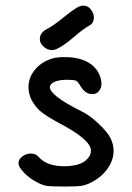

<svg xmlns="http://www.w3.org/2000/svg" viewBox="-20 -681 478 694"><path d="M261.7 -655.3Q274.4 -662.1 286.6 -660.2Q298.8 -658.2 306.6 -648.9Q314.5 -639.6 317.9 -628.4Q321.3 -617.2 317.4 -605.5Q313.5 -593.8 301.8 -587.9Q283.2 -578.1 246.1 -546.4Q209 -514.6 184.6 -503.9Q175.8 -500 168 -500Q155.3 -500 143.6 -507.8Q124 -521.5 124 -540Q124 -560.5 144.5 -573.2Q168.9 -585 206.1 -615.2Q243.2 -645.5 261.7 -655.3ZM168.9 -469.7Q186.5 -474.6 211.9 -474.6Q251 -474.6 275.4 -465.8Q328.1 -448.2 342.8 -401.4Q346.7 -390.6 346.7 -378.9Q346.7 -362.3 337.4 -351.6Q328.1 -340.8 314.5 -340.8Q288.1 -340.8 271.5 -369.1Q261.7 -385.7 254.9 -389.2Q248 -392.6 223.6 -392.6Q174.8 -392.6 162.1 -373Q160.2 -369.1 160.2 -366.2Q160.2 -335.9 273.4 -279.3Q302.7 -265.6 335.4 -234.9Q368.2 -204.1 378.9 -182.6Q390.6 -159.2 390.6 -135.7Q390.6 -102.5 368.7 -71.3Q346.7 -40 307.6 -20.5Q290 -11.7 274.4 -9.3Q258.8 -6.8 212.9 -6.8Q164.1 -6.8 148.4 -9.3Q132.8 -11.7 113.3 -22.5Q87.9 -35.2 67.4 -56.2Q46.9 -77.1 46.9 -90.8Q46.9 -105.5 61 -115.7Q75.2 -126 91.8 -126Q109.4 -126 120.1 -113.3Q149.4 -80.1 211.9 -80.1Q284.2 -80.1 304.7 -119.1Q308.6 -127 308.6 -136.7Q308.6 -176.8 189.5 -238.3Q143.6 -263.7 125 -279.8Q106.4 -295.9 92.8 -322.3Q83 -343.8 83 -366.2Q83 -400.4 106 -428.7Q128.9 -457 168.9 -469.7Z"/></svg>

Font: sage sans
Style: Regular
Weight: 400
Version: Version 001.032